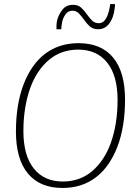

<svg xmlns="http://www.w3.org/2000/svg" viewBox="-20 -923 679 952"><path d="M290 9Q178 9 118.5 -62.5Q59 -134 59 -271Q59 -338 68.5 -396.5Q78 -455 96.5 -503.5Q115 -552 141.5 -590.5Q168 -629 202.5 -655.5Q237 -682 279 -695.5Q321 -709 369 -709Q482 -709 541 -637.5Q600 -566 600 -429Q600 -362 590.5 -303.5Q581 -245 562.5 -196.5Q544 -148 517.5 -109.5Q491 -71 456.5 -44.5Q422 -18 380.5 -4.5Q339 9 290 9ZM291 -23Q334 -23 370.5 -36Q407 -49 437 -74.5Q467 -100 490.5 -135.5Q514 -171 530 -216Q546 -261 554.5 -314.5Q563 -368 563 -427Q563 -548 511.5 -612.5Q460 -677 368 -677Q326 -677 289 -664Q252 -651 222 -625.5Q192 -600 168.5 -564.5Q145 -529 129 -484Q113 -439 104.5 -385.5Q96 -332 96 -273Q96 -152 147.5 -87.5Q199 -23 291 -23ZM260 -778Q260 -783 260 -794.5Q260 -806 263 -821Q270 -850 289 -874.5Q308 -899 342 -899Q367 -899 382 -885.5Q397 -872 409.5 -854Q422 -836 435.5 -822Q449 -808 470 -808Q487 -808 498 -821Q509 -834 515 -851.5Q521 -869 523 -882Q525 -891 525.5 -895.5Q526 -900 526 -903H550Q550 -899 550 -894Q550 -889 548 -878Q543 -835 522 -806.5Q501 -778 466 -778Q441 -778 425.5 -792Q410 -806 397.5 -824Q385 -842 371.5 -856Q358 -870 339 -870Q318 -870 305 -852Q292 -834 288 -813Q285 -797 284.5 -790Q284 -783 284 -778Z"/></svg>

Font: Georama ExtraCondensed Thin ExtraLight
Style: Italic
Weight: 250
Italic angle: -9°
Version: Version 1.001